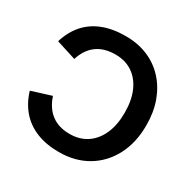

<svg xmlns="http://www.w3.org/2000/svg" viewBox="-163 -881 1054 1058"><g transform="rotate(30 364.0 -352.0)"><path d="M342 17Q262 17 200.5 -7.5Q139 -32 97.5 -79.5Q56 -127 35 -196L160 -235Q182 -168 228 -133.5Q274 -99 343 -99Q407 -99 453 -130Q499 -161 524 -217.5Q549 -274 549 -352Q549 -431 524 -487.5Q499 -544 453.5 -574.5Q408 -605 345 -605Q274 -605 227.5 -571Q181 -537 160 -470L34 -510Q55 -579 96.5 -626Q138 -673 200 -697Q262 -721 343 -721Q421 -721 483.5 -695Q546 -669 591.5 -620Q637 -571 662 -503.5Q687 -436 687 -352Q687 -241 643.5 -158Q600 -75 522.5 -29Q445 17 342 17Z"/></g></svg>

Font: TikTok Sans 24pt SemiBold
Style: Regular
Weight: 600
Version: Version 4.000